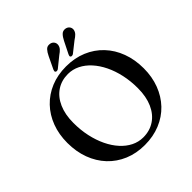

<svg xmlns="http://www.w3.org/2000/svg" viewBox="-235 -1072 1266 1266"><g transform="rotate(-45 397.5 -439.5)"><path d="M395.5 -716.5Q475 -716.5 540 -689.2Q605 -662 652 -612.2Q699 -562.5 724.2 -494.5Q749.5 -426.5 749.5 -345.5Q749.5 -266 724.2 -199.5Q699 -133 652.5 -84.2Q606 -35.5 541 -8.8Q476 18 397 18Q318.5 18 253.8 -9.2Q189 -36.5 142.2 -86.2Q95.5 -136 70.2 -204Q45 -272 45 -353.5Q45 -433 70 -499.2Q95 -565.5 141.5 -614.2Q188 -663 252.5 -689.8Q317 -716.5 395.5 -716.5ZM629.5 -280.5Q629.5 -346.5 616.5 -405.5Q603.5 -464.5 579.8 -513.2Q556 -562 523.5 -597.8Q491 -633.5 451.8 -653Q412.5 -672.5 369 -672.5Q308.5 -672.5 262.8 -641.8Q217 -611 191.8 -554Q166.5 -497 166.5 -418Q166.5 -351.5 179.5 -292.5Q192.5 -233.5 216 -184.5Q239.5 -135.5 271.8 -99.8Q304 -64 343 -44.5Q382 -25 425.5 -25Q486.5 -25 532.5 -55.8Q578.5 -86.5 604 -143.8Q629.5 -201 629.5 -280.5ZM362.5 -845Q374.5 -870.5 388 -885Q401.5 -899.5 422.5 -897Q440.5 -895.5 450.8 -883.2Q461 -871 459.5 -854.5Q457.5 -838 446.5 -825.5Q435.5 -813 417.5 -801L344.5 -742Q339 -738.5 333 -737.8Q327 -737 322.5 -740.5Q318 -744 318.8 -749.2Q319.5 -754.5 322 -760.5ZM505.5 -845Q518 -870 532 -884Q546 -898 567 -895.5Q585 -893 594.8 -880.5Q604.5 -868 602.5 -851.5Q599.5 -835 588 -823Q576.5 -811 558 -799.5L484.5 -741.5Q479 -738.5 473 -738Q467 -737.5 463 -741Q459 -745 459.8 -750Q460.5 -755 463.5 -761Z"/></g></svg>

Font: Fraunces 11pt
Style: Regular
Weight: 400
Version: Version 1.000;[b76b70a41]